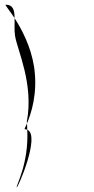

<svg xmlns="http://www.w3.org/2000/svg" viewBox="-20 -710 398 817"><path d="M51 87C53 97 154 -134 96 -158C103 -15 49 77 51 87ZM85 -160C89 -160 93 -159 96 -158L95 -185C88 -169 83 -160 85 -160ZM4 -690C0 -690 18 -669 42 -633C42 -665 37 -690 4 -690ZM95 -185C112 -226 142 -313 125 -426C111 -514 72 -586 42 -633C43 -610 40 -583 44 -558C53 -498 125 -352 94 -192Z"/></svg>

Font: Ampere
Style: SCRevIta
Weight: 400
Version: Version 1